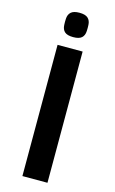

<svg xmlns="http://www.w3.org/2000/svg" viewBox="-139 -984 618 1036"><g transform="rotate(15 170.0 -465.5)"><path d="M100 -733H240V0H100ZM170 -795Q137 -795 122.5 -808Q108 -821 107 -846Q106 -863 107 -880Q108 -904 122.5 -917.5Q137 -931 170 -931Q203 -931 217.5 -917.5Q232 -904 233 -880Q234 -863 233 -846Q232 -821 217.5 -808Q203 -795 170 -795Z"/></g></svg>

Font: Kreadon
Style: Bold
Weight: 700
Designer: Reiya WATANABE
Foundry: StudioGnu
Version: Version 1.003; ttfautohint (v1.8.4.7-5d5b);gftools[0.9.32]